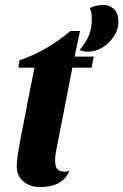

<svg xmlns="http://www.w3.org/2000/svg" viewBox="-20 -740 501 780"><path d="M143 20Q104 20 76 -2Q48 -24 48 -66Q48 -86 53.5 -119.5Q59 -153 66 -191Q73 -229 80.5 -263.5Q88 -298 91 -319L120 -465H55L59 -495Q113 -513 166 -543.5Q219 -574 266 -614H305L283 -510H361L352 -465H274L211 -142Q208 -128 206 -115.5Q204 -103 204 -91Q203 -59 217.5 -49Q232 -39 262 -45Q250 -19 231.5 -5Q213 9 190 14.5Q167 20 143 20ZM336 -530Q327 -530 318.5 -532Q310 -534 303 -536Q330 -568 341.5 -597.5Q353 -627 353 -659Q353 -674 351.5 -685Q350 -696 345 -707Q353 -712 369 -716Q385 -720 400 -720Q426 -720 443.5 -702.5Q461 -685 461 -651Q461 -622 443.5 -594Q426 -566 397.5 -548Q369 -530 336 -530Z"/></svg>

Font: Sansita Swashed Light SemiBold
Style: Regular
Weight: 600
Version: Version 1.003